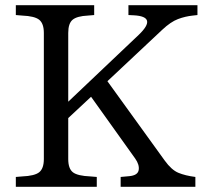

<svg xmlns="http://www.w3.org/2000/svg" viewBox="-20 -720 797 740"><path d="M41 0V-38L65 -40Q114 -42 131.5 -56.5Q149 -71 149 -107V-593Q149 -629 131.5 -643.5Q114 -658 65 -660L41 -662V-700H343V-662L319 -660Q277 -658 260 -644Q243 -630 243 -593V-328L515 -586Q588 -656 496 -661L475 -662V-700H741V-662L723 -660Q694 -657 666 -646.5Q638 -636 605 -605L394 -407L615 -101Q641 -65 667.5 -54Q694 -43 733 -38V0H445V-38L478 -41Q511 -44 514.5 -64.5Q518 -85 501 -109L331 -347L243 -265V-107Q243 -70 261 -56Q279 -42 329 -40L353 -38V0Z"/></svg>

Font: Hedvig Letters Serif 14pt
Style: Regular
Weight: 400
Designer: Alexander Örn & Tor Weibull
Foundry: Kanon Foundry
Version: Version 1.000; ttfautohint (v1.8.4.7-5d5b)